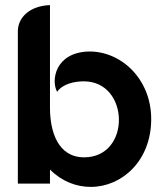

<svg xmlns="http://www.w3.org/2000/svg" viewBox="-20 -720 653 753"><path d="M176 -55C223 -8 280 13 336 13C457 13 573 -88 573 -253C573 -411 454 -521 326 -518C195 -513 180 -403 204 -360C227 -392 273 -401 309 -401C489 -401 495 -103 310 -103C206 -103 176 -206 176 -297V-700C97 -697 50 -652 50 -597V0H176Z"/></svg>

Font: Mesarto
Style: Regular
Weight: 700
Designer: Mohamed Gaber
Foundry: Kief Type Foundry
Version: Version 2.020